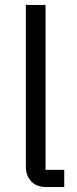

<svg xmlns="http://www.w3.org/2000/svg" viewBox="-20 -760 312 780"><path d="M170 0Q128 0 106.5 -23.5Q85 -47 85 -83V-740H165V-70H241V0Z"/></svg>

Font: IBM Plex Sans Arabic
Style: Regular
Weight: 400
Designer: Mike Abbink, Paul van der Laan, Pieter van Rosmalen, Wael Morcos, Khajak Apelian
Foundry: Bold Monday
Version: Version 1.005